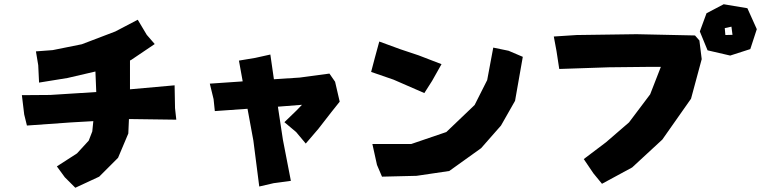

<svg xmlns="http://www.w3.org/2000/svg" viewBox="-20 -844 3548 895"><path d="M82 -400.4 92.8 -310.5 105.5 -258.8 311.5 -273.4 415 -279.3 410.2 -231.4 393.6 -188.5 338.9 -128.9 245.1 -68.4 282.2 -17.6 331.1 31.2 442.4 -20.5 530.3 -108.4 578.1 -221.7 581.1 -289.1 801.8 -286.1 795.9 -339.8 793.9 -446.3 585.9 -427.7V-562.5L589.8 -563.5L701.2 -638.7L664.1 -681.6L622.1 -752L517.6 -697.3L361.3 -637.7L225.6 -610.4L147.5 -604.5L158.2 -540L162.1 -459L294.9 -480.5L424.8 -510.7L428.7 -415L213.9 -401.4Z M1093.8 -561.5 1111.3 -464.8 1101.6 -463.9 958 -454.1 975.6 -381.8 981.4 -326.2 1133.8 -336.9 1161.1 -188.5 1188.5 25.4 1255.9 9.8 1335.9 -1 1298.8 -192.4 1275.4 -346.7 1387.7 -355.5 1363.3 -330.1 1305.7 -274.4 1360.4 -228.5 1405.3 -174.8 1463.9 -243.2 1525.4 -322.3 1563.5 -370.1 1542 -462.9 1515.6 -501 1377 -482.4 1256.8 -474.6 1240.2 -589.8 1169.9 -574.2Z M1748 -650.4 1727.5 -575.2 1710 -508.8 1814.5 -472.7 1958 -410.2 1994.1 -466.8 2038.1 -544.9 1931.6 -585.9 1846.7 -614.3ZM1715.8 -172.9 1737.3 -75.2 1760.7 -20.5 1921.9 -24.4 2074.2 -46.9 2222.7 -153.3 2315.4 -258.8 2380.9 -374 2417 -579.1 2350.6 -607.4 2279.3 -622.1 2251 -470.7 2192.4 -354.5 2060.5 -228.5 1897.5 -172.9Z M2561.5 -673.8 2574.2 -605.5 2586.9 -522.5 2818.4 -530.3 2994.1 -532.2H3060.5L3010.7 -404.3L2912.1 -273.4L2804.7 -180.7L2701.2 -102.5L2746.1 -36.1L2786.1 12.7L2926.8 -63.5L3067.4 -193.4L3201.2 -383.8L3251 -568.4L3240.2 -655.3L3219.7 -678.7L2947.3 -684.6L2668 -680.7ZM3358.4 -712.9 3389.6 -719.7 3394.5 -681.6 3361.3 -680.7ZM3353.5 -824.2 3273.4 -782.2 3242.2 -697.3 3278.3 -609.4 3383.8 -585 3477.5 -615.2 3507.8 -708 3463.9 -805.7Z"/></svg>

Font: MaokenAssortedSans-TC
Style: Regular
Weight: 500
Version: Version 0.83